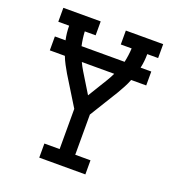

<svg xmlns="http://www.w3.org/2000/svg" viewBox="-133 -841 866 947"><g transform="rotate(20 300.0 -367.5)"><path d="M179 0V-74H259V-285L166 -436Q155 -455 144.5 -474.5Q134 -494 126 -515H47V-588H103Q99 -606 97 -624.5Q95 -643 95 -662H38V-735H234V-662H177Q178 -643 180.5 -624.5Q183 -606 187 -588H413Q417 -606 419.5 -624.5Q422 -643 423 -662H366V-735H562V-662H505Q505 -643 503 -624.5Q501 -606 497 -588H553V-515H474Q466 -494 455.5 -474.5Q445 -455 434 -436L341 -285V-74H421V0ZM300 -371 363 -474Q369 -484 374.5 -494Q380 -504 385 -515H386H214H215Q220 -504 225.5 -494Q231 -484 237 -474Z"/></g></svg>

Font: Iosevka Curly Slab Extended
Style: Regular
Weight: 400
Width: 7
Monospace: yes
Designer: Belleve Invis
Foundry: Belleve Invis
Version: Version 11.1.0; ttfautohint (v1.8.3)